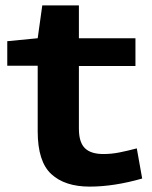

<svg xmlns="http://www.w3.org/2000/svg" viewBox="-20 -683 563 713"><path d="M313 10Q221 10 170.5 -36.5Q120 -83 120 -195V-439H7V-530L120 -541L137 -663H273V-541H483V-438H273V-205Q273 -155 295 -133Q317 -111 364 -111Q394 -111 424 -117Q454 -123 488 -132L508 -20Q403 10 313 10Z"/></svg>

Font: Georama Extended SemiBold
Style: Regular
Weight: 600
Width: 7
Designer: Jean-Baptiste Levee
Foundry: Production Type
Version: Version 1.000